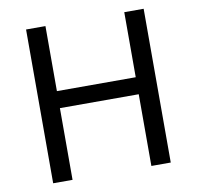

<svg xmlns="http://www.w3.org/2000/svg" viewBox="-80 -796 900 878"><g transform="rotate(-10 370.5 -357.0)"><path d="M643 0H553V-333H187V0H97V-714H187V-412H553V-714H643Z"/></g></svg>

Font: Noto Sans Nabataean
Style: Regular
Weight: 400
Designer: Monotype Design Team
Foundry: Monotype Imaging Inc.
Version: Version 2.001; ttfautohint (v1.8.4.7-5d5b)